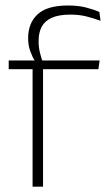

<svg xmlns="http://www.w3.org/2000/svg" viewBox="-20 -696 416 716"><path d="M233.5 -675.5Q270 -675.5 297.8 -668.8Q325.5 -662 350.5 -651.5L355 -618.5Q327.5 -628.5 301.2 -635Q275 -641.5 242 -641.5Q199.5 -641.5 173.2 -629.8Q147 -618 135.5 -596.2Q124 -574.5 124 -544V-541.5Q124 -519.5 128.8 -500.2Q133.5 -481 139 -465.5L110 -463.5V-469Q101 -483 93 -504.8Q85 -526.5 85 -552V-554.5Q85 -610 120.5 -642.8Q156 -675.5 233.5 -675.5ZM140.5 0H101.5V-455H140.5ZM347 -438H12.5V-470.5H116.5H131.5H351.5Z"/></svg>

Font: Anek Malayalam Medium ExtraLight
Style: Regular
Weight: 250
Version: Version 1.003